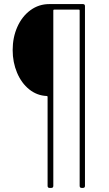

<svg xmlns="http://www.w3.org/2000/svg" viewBox="-20 -720 536 940"><path d="M386 -700Q396 -700 396 -690V190Q396 200 386 200H380Q370 200 370 190V-669Q370 -673 366 -673H245Q241 -673 241 -669V190Q241 200 231 200H223Q213 200 213 190V-246Q213 -250 209 -250Q161 -252 123 -282.5Q85 -313 63.5 -364Q42 -415 42 -475Q42 -537 65 -588.5Q88 -640 129 -670Q170 -700 221 -700Z"/></svg>

Font: Barlow Semi Condensed Thin
Style: Regular
Weight: 250
Width: 4
Designer: Jeremy Tribby
Foundry: Tribby Type
Version: Version 1.408